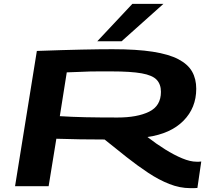

<svg xmlns="http://www.w3.org/2000/svg" viewBox="-20 -965 1090 995"><path d="M58 0 171 -701Q309 -706 403.5 -708Q498 -710 563 -710Q688 -710 771.5 -697Q855 -684 904.5 -658Q954 -632 975.5 -594Q997 -556 997 -505Q997 -406 930.5 -339Q864 -272 744 -255Q789 -220 835.5 -191Q882 -162 924 -144.5Q966 -127 998 -127Q1003 -127 1011 -127Q1019 -127 1023 -128L1003 9Q998 10 985 10Q972 10 966 10Q912 10 857.5 -11.5Q803 -33 748 -69.5Q693 -106 636.5 -150.5Q580 -195 522 -242Q457 -242 396 -243Q335 -244 272 -246L232 0ZM589 -356Q691 -356 752.5 -386Q814 -416 814 -489Q814 -528 792 -551.5Q770 -575 714 -585Q658 -595 556 -595Q520 -595 494.5 -595Q469 -595 445.5 -594.5Q422 -594 394 -592.5Q366 -591 326 -590L290 -363Q353 -359 423 -357.5Q493 -356 589 -356ZM484 -751 666 -945H827L610 -751Z"/></svg>

Font: Georama Extra Expanded SemiBold
Style: Italic
Weight: 600
Width: 8
Italic angle: -9°
Designer: Jean-Baptiste Levee
Foundry: Production Type
Version: Version 1.000